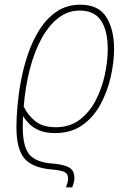

<svg xmlns="http://www.w3.org/2000/svg" viewBox="-20 -558 552 818"><path d="M261 240Q264 232 267 222.5Q270 213 270 202Q270 182 254 174.5Q238 167 200 164Q118 157 84 117Q50 77 50 -16Q50 -56 54.5 -107.5Q59 -159 68 -206Q79 -269 99.5 -328.5Q120 -388 150.5 -435Q181 -482 223.5 -510Q266 -538 322 -538Q400 -538 433 -485Q466 -432 466 -350Q466 -294 452 -231.5Q438 -169 408.5 -114Q379 -59 331 -25Q283 9 215 9Q176 9 149 -2Q122 -13 105.5 -29.5Q89 -46 80 -61H78Q78 -54 77.5 -42.5Q77 -31 77 -16Q77 66 105 100Q133 134 206 139Q252 143 274.5 155.5Q297 168 297 200Q297 211 294 221.5Q291 232 288 240ZM218 -16Q277 -16 319 -47.5Q361 -79 387.5 -130Q414 -181 426.5 -239Q439 -297 439 -349Q439 -427 410.5 -470Q382 -513 319 -513Q269 -513 228 -481Q187 -449 156.5 -393Q126 -337 107 -263Q88 -189 81 -104Q98 -68 130 -42Q162 -16 218 -16Z"/></svg>

Font: Noto Sans SemiCondensed Thin
Style: Italic
Weight: 100
Width: 4
Italic angle: -12°
Designer: Monotype Design Team
Foundry: Monotype Imaging Inc.
Version: Version 2.013; ttfautohint (v1.8.4.7-5d5b)